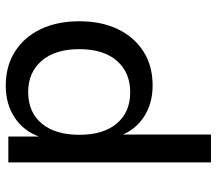

<svg xmlns="http://www.w3.org/2000/svg" viewBox="-63 -682 754 668"><g transform="rotate(90 314.0 -348.0)"><path d="M278 9Q210 9 159.5 -23Q109 -55 81.5 -112.5Q54 -170 54 -247Q54 -324 81.5 -381Q109 -438 159 -470Q209 -502 277 -502Q340 -502 386 -472Q432 -442 451 -391H448V-705H545V0H455V-109H456Q436 -53 389 -22Q342 9 278 9ZM300 -69Q370 -69 409.5 -116Q449 -163 449 -247Q449 -331 409.5 -377.5Q370 -424 301 -424Q232 -424 191.5 -377.5Q151 -331 151 -247Q151 -163 191.5 -116Q232 -69 300 -69Z"/></g></svg>

Font: Nunito Sans 12pt ExtraLight 9pt Medium
Style: Regular
Weight: 500
Version: Version 3.101;gftools[0.9.27]